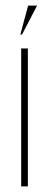

<svg xmlns="http://www.w3.org/2000/svg" viewBox="-20 -669 174 689"><path d="M80 -495V0H56V-495ZM53 -545 81 -649H113L59 -545Z"/></svg>

Font: Moniqa Thin Display
Style: Regular
Weight: 100
Designer: Rajesh Rajput
Foundry: Rajesh Rajput
Version: Version 1.000